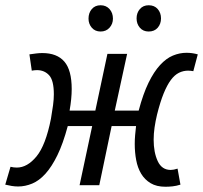

<svg xmlns="http://www.w3.org/2000/svg" viewBox="-34 -705 773 731"><path d="M224 -225Q206 -158 184.5 -114Q163 -70 139 -43.5Q115 -17 88.5 -6Q62 5 35 5Q23 5 10.5 3Q-2 1 -14 -2L6 -70Q18 -67 30 -67Q70 -67 105 -109.5Q140 -152 160 -253Q165 -282 168 -304.5Q171 -327 171 -346Q171 -399 153 -418.5Q135 -438 107 -438Q102 -438 97 -437.5Q92 -437 87 -436L78 -498Q92 -500 104 -501.5Q116 -503 127 -503Q183 -503 211 -470.5Q239 -438 239 -366Q239 -348 237 -327.5Q235 -307 231 -284H329L375 -500H450L403 -284H494Q511 -348 531.5 -390Q552 -432 575.5 -457.5Q599 -483 624.5 -493.5Q650 -504 676 -504Q698 -504 719 -498L702 -434Q697 -435 692 -435.5Q687 -436 682 -436Q664 -436 647.5 -428Q631 -420 616.5 -400.5Q602 -381 589 -349Q576 -317 564 -269Q558 -244 554.5 -220Q551 -196 551 -173Q551 -125 566.5 -91.5Q582 -58 616 -58Q627 -58 642 -63L653 -2Q637 3 623 4.5Q609 6 596 6Q562 6 539.5 -7.5Q517 -21 503.5 -43.5Q490 -66 484.5 -95.5Q479 -125 479 -157Q479 -174 480.5 -191Q482 -208 484 -225H391L344 0H269L317 -225ZM303 -634Q303 -656 315.5 -670.5Q328 -685 349 -685Q370 -685 383 -670.5Q396 -656 396 -634Q396 -614 383 -599.5Q370 -585 349 -585Q328 -585 315.5 -599.5Q303 -614 303 -634ZM486 -635Q486 -656 498.5 -670.5Q511 -685 532 -685Q554 -685 566.5 -670.5Q579 -656 579 -635Q579 -614 566.5 -599.5Q554 -585 532 -585Q511 -585 498.5 -599.5Q486 -614 486 -635Z"/></svg>

Font: PT Sans
Style: Italic
Weight: 400
Italic angle: -12°
Designer: A.Korolkova, O.Umpeleva, V.Yefimov
Foundry: ParaType Ltd
Version: Version 2.003W OFL